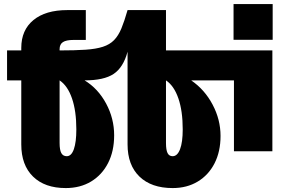

<svg xmlns="http://www.w3.org/2000/svg" viewBox="-20 -750 1412 952"><path d="M1138 -730H1332V-552.5H1138ZM928 -351.5Q995 -305.5 1034.2 -231.2Q1073.5 -157 1073.5 -76Q1073.5 1.5 1043.8 59.8Q1014 118 960.5 150.2Q907 182.5 836 182.5Q730.5 182.5 671.5 125.5Q612.5 68.5 612.5 -34V-493.5Q591.5 -415.5 543.5 -383.5Q495.5 -351.5 399.5 -351.5Q466.5 -310.5 506.2 -236.5Q546 -162.5 546 -79Q546 -0.5 516 58.2Q486 117 432 149.8Q378 182.5 306 182.5Q202 182.5 143.8 125.5Q85.5 68.5 85.5 -34V-351.5H15V-500H85.5V-512.5Q85.5 -601 145.8 -650.5Q206 -700 314 -700H405.5V-552H345Q308.5 -552 292 -541.2Q275.5 -530.5 275.5 -506V-500Q352 -500 404 -503.5Q456 -507 490 -518Q524 -529 545.5 -551Q567 -573 582 -609.2Q597 -645.5 612.5 -700H803V-500H1330.5V0H1140V-351.5ZM803 -351.5V-41Q803 -6.5 810.8 9Q818.5 24.5 836 24.5Q859.5 24.5 872.8 -10.2Q886 -45 886 -108.5Q886 -199.5 864.5 -262Q843 -324.5 803 -351.5ZM275.5 -351.5V-41Q275.5 -6.5 284 9Q292.5 24.5 311 24.5Q334 24.5 346.2 -10.2Q358.5 -45 358.5 -108.5Q358.5 -199.5 337 -262Q315.5 -324.5 275.5 -351.5Z"/></svg>

Font: Overused Grotesk Black
Style: Regular
Weight: 900
Version: Version 0.004